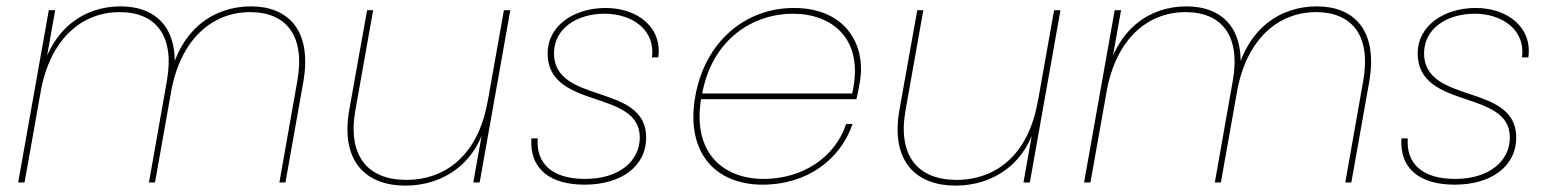

<svg xmlns="http://www.w3.org/2000/svg" viewBox="-20 -572 4868 602"><path d="M37 0H57L153 -540H133ZM447 0H466L522 -315C551 -482 470 -552 358 -552C246 -552 140 -485 105 -327L107 -282C137 -452 238 -534 355 -534C468 -534 529 -461 503 -317ZM856 0H875L931 -315C960 -482 879 -552 767 -552C654 -552 547 -485 512 -327L516 -282C546 -452 648 -534 764 -534C877 -534 938 -461 912 -317Z M1580 -540H1560L1464 0H1484ZM1150 -540H1131L1075 -227C1046 -60 1133 10 1251 10C1368 10 1477 -58 1507 -202L1509 -255C1480 -86 1377 -8 1254 -8C1135 -8 1069 -81 1094 -225Z M1813 7C1926 7 2006 -49 2006 -141C2006 -313 1717 -243 1717 -405C1717 -482 1788 -529 1876 -529C1963 -529 2036 -477 2024 -392H2044C2057 -486 1979 -547 1879 -547C1778 -547 1697 -490 1697 -405C1697 -226 1986 -294 1986 -141C1986 -69 1924 -11 1814 -11C1711 -11 1660 -60 1666 -138H1646C1640 -37 1711 7 1813 7Z M2168 -261H2665C2670 -279 2671 -289 2676 -315C2696 -428 2634 -547 2469 -547C2319 -547 2191 -444 2160 -270C2129 -96 2221 7 2371 7C2511 7 2615 -72 2653 -183H2633C2597 -76 2494 -11 2374 -11C2251 -11 2148 -90 2179 -267L2181 -275C2212 -451 2343 -529 2466 -529C2586 -529 2692 -453 2652 -279H2172Z M3305 -540H3285L3189 0H3209ZM2875 -540H2856L2800 -227C2771 -60 2858 10 2976 10C3093 10 3202 -58 3232 -202L3234 -255C3205 -86 3102 -8 2979 -8C2860 -8 2794 -81 2819 -225Z M3379 0H3399L3495 -540H3475ZM3789 0H3808L3864 -315C3893 -482 3812 -552 3700 -552C3588 -552 3482 -485 3447 -327L3449 -282C3479 -452 3580 -534 3697 -534C3810 -534 3871 -461 3845 -317ZM4198 0H4217L4273 -315C4302 -482 4221 -552 4109 -552C3996 -552 3889 -485 3854 -327L3858 -282C3888 -452 3990 -534 4106 -534C4219 -534 4280 -461 4254 -317Z M4541 7C4654 7 4734 -49 4734 -141C4734 -313 4445 -243 4445 -405C4445 -482 4516 -529 4604 -529C4691 -529 4764 -477 4752 -392H4772C4785 -486 4707 -547 4607 -547C4506 -547 4425 -490 4425 -405C4425 -226 4714 -294 4714 -141C4714 -69 4652 -11 4542 -11C4439 -11 4388 -60 4394 -138H4374C4368 -37 4439 7 4541 7Z"/></svg>

Font: Poppins Devanagari Thin
Style: Italic
Weight: 100
Italic angle: -10°
Designer: Ninad Kale (Devanagari), Jonny Pinhorn (Latin)
Foundry: Indian Type Foundry
Version: 4.005